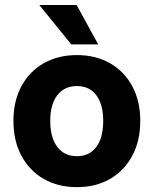

<svg xmlns="http://www.w3.org/2000/svg" viewBox="-20 -738 618 772"><path d="M138 -718H288L375 -559.5H266.5ZM34 -252Q34 -331.5 66 -391Q98 -450.5 155.5 -483.5Q213 -516.5 289.5 -516.5Q365.5 -516.5 422.8 -483.5Q480 -450.5 512 -391Q544 -331.5 544 -252Q544 -172 512 -112Q480 -52 422.8 -18.8Q365.5 14.5 289.5 14.5Q213 14.5 155.5 -18.8Q98 -52 66 -112Q34 -172 34 -252ZM395 -252Q395 -318.5 367.2 -355.2Q339.5 -392 289.5 -392Q239 -392 210.5 -355.2Q182 -318.5 182 -252Q182 -184.5 210.5 -147.2Q239 -110 289.5 -110Q339.5 -110 367.2 -147.2Q395 -184.5 395 -252Z"/></svg>

Font: Overused Grotesk
Style: Bold
Weight: 710
Version: Version 0.004